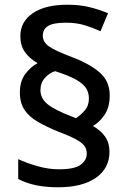

<svg xmlns="http://www.w3.org/2000/svg" viewBox="-20 -785 544 812"><path d="M64 -394Q64 -441 86.5 -471.5Q109 -502 139 -518Q104 -538 85 -565.5Q66 -593 66 -632Q66 -693 118.5 -729Q171 -765 264 -765Q318 -765 358 -755Q398 -745 437 -729L405 -653Q372 -668 337.5 -678.5Q303 -689 259 -689Q205 -689 183 -675Q161 -661 161 -634Q161 -607 187.5 -588.5Q214 -570 283 -544Q358 -516 401 -479Q444 -442 444 -382Q444 -332 423 -300.5Q402 -269 373 -252Q407 -233 425 -206.5Q443 -180 443 -143Q443 -73 385.5 -33Q328 7 226 7Q172 7 130.5 -2Q89 -11 57 -28V-112Q91 -96 138 -82.5Q185 -69 229 -69Q296 -69 321.5 -88.5Q347 -108 347 -135Q347 -153 338 -166.5Q329 -180 303.5 -194.5Q278 -209 227 -228Q176 -249 139.5 -270Q103 -291 83.5 -320.5Q64 -350 64 -394ZM151 -404Q151 -369 181 -344.5Q211 -320 284 -292L301 -285Q321 -298 338.5 -318Q356 -338 356 -369Q356 -393 344 -412Q332 -431 301 -448.5Q270 -466 213 -484Q189 -477 170 -455.5Q151 -434 151 -404Z"/></svg>

Font: Noto Sans Nag Mundari Medium
Style: Regular
Weight: 500
Version: Version 1.000